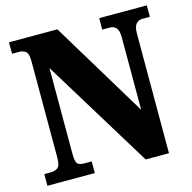

<svg xmlns="http://www.w3.org/2000/svg" viewBox="-105 -818 922 923"><g transform="rotate(-15 356.0 -357.0)"><path d="M19 0V-58H48Q72 -58 86 -68Q100 -78 100 -120V-598Q100 -637 86.5 -647Q73 -657 56 -657H19V-714H260L549 -236V-598Q549 -632 536.5 -644.5Q524 -657 507 -657H468V-714H705V-657H668Q648 -657 636 -643Q624 -629 624 -594V0H508L175 -544V-120Q175 -78 184.5 -68Q194 -58 217 -58H255V0Z"/></g></svg>

Font: Noto Serif Tamil Condensed Black
Style: Italic
Weight: 900
Width: 3
Italic angle: -12°
Designer: Indian Type Foundry, Tom Grace, and the Monotype Design Team
Foundry: Monotype Imaging Inc.
Version: Version 2.003; ttfautohint (v1.8.4.7-5d5b)